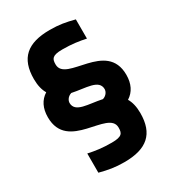

<svg xmlns="http://www.w3.org/2000/svg" viewBox="-210 -833 1019 1125"><g transform="rotate(-30 300.0 -270.0)"><path d="M80 -512C80 -468 89 -434 104 -409C61 -382 39 -337 39 -277C39 -41 368 -142 368 -18C368 19 361 39 290 39C225 39 179 32 133 22V152C191 167 233 175 297 175C449 175 521 112 521 -28C521 -72 512 -106 497 -131C540 -158 562 -203 562 -263C562 -499 233 -398 233 -522C233 -559 240 -579 311 -579C375 -579 422 -572 468 -562V-692C410 -707 368 -715 304 -715C152 -715 80 -652 80 -512ZM191 -287C191 -298 200 -323 229 -332C317 -313 410 -321 410 -253C410 -242 401 -217 372 -208C284 -227 191 -219 191 -287Z"/></g></svg>

Font: LT Wave Mono Black
Style: Regular
Weight: 900
Designer: Daniel Lyons
Version: Version 2.5 (Glyphs App)